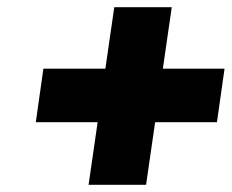

<svg xmlns="http://www.w3.org/2000/svg" viewBox="-20 -549 641 531"><path d="M79 -211 100 -359H601L580 -211ZM225 -38 296 -529H455L384 -38Z"/></svg>

Font: Lexend ExtBd
Style: Italic
Weight: 800
Italic angle: -8.13011°
Designer: Bonnie Shaver-Troup, Thomas Jockin
Foundry: Lexend
Version: Version 1.007